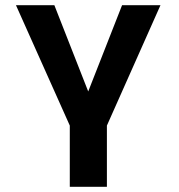

<svg xmlns="http://www.w3.org/2000/svg" viewBox="-20 -720 690 740"><path d="M249 0V-236L41.5 -700H189.5L320 -367.5L450.5 -700H598.5L392 -236V0Z"/></svg>

Font: Trispace SemiBold
Style: Regular
Weight: 600
Designer: Tyler Finck
Foundry: Etcetera Type Company
Version: Version 1.210; ttfautohint (v1.8.3)